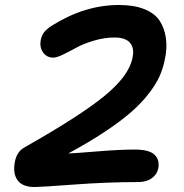

<svg xmlns="http://www.w3.org/2000/svg" viewBox="-20 -733 740 773"><path d="M119.1 20Q70.8 20 50.8 -7.3Q30.8 -34.7 40 -82Q47.9 -124 81.1 -141.1Q303.7 -267.1 401.4 -347.4Q499 -427.7 513.2 -499Q522 -538.1 503.9 -560.1Q485.8 -582 440.9 -582Q399.9 -582 357.7 -569.3Q315.4 -556.6 288.1 -541.5Q260.7 -526.4 234.6 -513.7Q208.5 -501 194.8 -501Q168 -501 153.3 -522Q138.7 -543 144 -571.8Q147.9 -590.3 157.5 -603Q167 -615.7 189 -629.9Q321.3 -712.9 459 -712.9Q519.5 -712.9 561 -696.3Q602.5 -679.7 622.3 -650.1Q642.1 -620.6 647.9 -579.8Q653.8 -539.1 643.1 -491.2Q636.2 -457 622.1 -425.5Q607.9 -394 579.3 -356.7Q550.8 -319.3 508.8 -282.5Q466.8 -245.6 402.6 -202.9Q338.4 -160.2 254.9 -115.2Q278.3 -115.7 369.9 -123.3Q461.4 -130.9 522 -130.9Q580.6 -130.9 602.1 -110.1Q623.5 -89.4 617.2 -55.2Q612.8 -31.2 591.3 -15.6Q569.8 0 537.1 0Q412.6 0 278.1 10Q143.6 20 119.1 20Z"/></svg>

Font: Shantell Sans Normal
Style: Italic
Weight: 600
Italic angle: -11.31°
Designer: Stephen Nixon, Anya Danilova, Shantell Martin
Foundry: Arrow Type
Version: Version 1.006;[559af2be0]